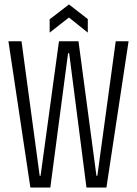

<svg xmlns="http://www.w3.org/2000/svg" viewBox="-20 -846 618 866"><path d="M117 0 18 -660H77L159 -53H163L246 -660H334L415 -53H419L502 -660H560L460 0H370L292 -606H287L207 0ZM204 -699V-759L291 -826L376 -760V-699L291 -767Z"/></svg>

Font: Bricolage Grotesque 72pt Condensed ExtraLight
Style: Regular
Weight: 250
Width: 3
Designer: Mathieu Triay
Foundry: Atelier Triay
Version: Version 1.001;gftools[0.9.33.dev8+g029e19f]